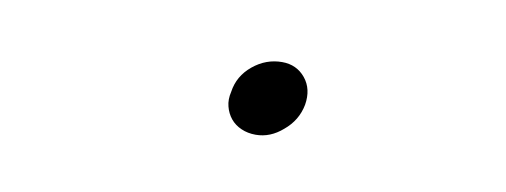

<svg xmlns="http://www.w3.org/2000/svg" viewBox="-27 -451 651 247"><g transform="rotate(10 298.5 -328.0)"><path d="M270 -328Q273 -349 290 -363Q307 -377 328 -377Q347 -377 358.5 -363Q370 -349 366.5 -328Q362.5 -307 345.5 -293Q329.5 -279 310.5 -279Q300 -279 291.5 -282.8Q283 -286.5 277.5 -293.2Q272 -300 269.8 -308.8Q267.5 -317.5 270 -328Z"/></g></svg>

Font: Russisch Sans Light
Style: Italic
Weight: 300
Italic angle: -10°
Designer: Michael Sharanda (font) & Cristiano Sobral (main changes)
Foundry: Michael Sharanda
Version: Version 2.00;September 8, 2020;FontCreator 13.0.0.2681 64-bi